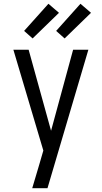

<svg xmlns="http://www.w3.org/2000/svg" viewBox="-20 -999 540 1019"><path d="M151 0Q160 -30 169 -60.5Q178 -91 187 -121L210 -200L51 -735H132L251 -305L368 -735H449L232 0ZM323 -795 278 -835 407 -979 463 -931ZM153 -795 108 -835 237 -979 293 -931Z"/></svg>

Font: Iosevka Custom
Style: Regular
Weight: 400
Monospace: yes
Designer: Belleve Invis
Foundry: Belleve Invis
Version: Version 32.5.0; ttfautohint (v1.8.4)